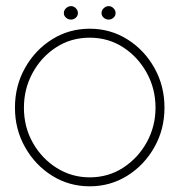

<svg xmlns="http://www.w3.org/2000/svg" viewBox="-20 -610 600 642"><path d="M280 13Q211 13 154.2 -22.5Q97.5 -58 63.8 -117.8Q30 -177.5 30 -250Q30 -323 63.8 -383Q97.5 -443 154.2 -478.5Q211 -514 280 -514Q349 -514 405.8 -478.5Q462.5 -443 496.2 -383Q530 -323 530 -250Q530 -177.5 496.2 -117.8Q462.5 -58 405.8 -22.5Q349 13 280 13ZM280 -17Q342 -17 391.8 -49.2Q441.5 -81.5 470.8 -134.5Q500 -187.5 500 -250Q500 -313 470.8 -366.2Q441.5 -419.5 391.8 -451.8Q342 -484 280 -484Q217.5 -484 167.8 -451.8Q118 -419.5 89 -366.2Q60 -313 60 -250Q60 -185 90 -132.2Q120 -79.5 170 -48.2Q220 -17 280 -17ZM217.5 -544.5Q208 -544.5 200.8 -550.8Q193.5 -557 193.5 -566.5Q193.5 -575.5 200.8 -582.5Q208 -589.5 217.5 -589.5Q226.5 -589.5 233.5 -582.5Q240.5 -575.5 240.5 -566.5Q240.5 -557 233.5 -550.8Q226.5 -544.5 217.5 -544.5ZM343.5 -544.5Q334 -544.5 326.8 -550.8Q319.5 -557 319.5 -566.5Q319.5 -575.5 326.8 -582.5Q334 -589.5 343.5 -589.5Q352.5 -589.5 359.5 -582.5Q366.5 -575.5 366.5 -566.5Q366.5 -557 359.5 -550.8Q352.5 -544.5 343.5 -544.5Z"/></svg>

Font: Urbanist Thin
Style: Regular
Weight: 100
Designer: Corey Hu
Foundry: Corey Hu
Version: Version 1.330; ttfautohint (v1.8.4.7-5d5b)